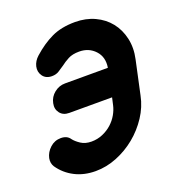

<svg xmlns="http://www.w3.org/2000/svg" viewBox="-110 -653 682 750"><g transform="rotate(-20 231.0 -278.5)"><path d="M115 -141Q124 -129 142 -117Q160 -105 186 -105Q211 -105 233 -114.5Q255 -124 271.5 -139Q288 -154 298.5 -172.5Q309 -191 313 -209L320 -240H142Q117 -240 104 -257Q91 -274 96 -297Q101 -322 121 -338Q141 -354 166 -354H344Q351 -397 325.5 -424.5Q300 -452 260 -452Q232 -452 214 -442.5Q196 -433 182 -422Q169 -413 157 -405.5Q145 -398 128 -398Q103 -398 90.5 -415.5Q78 -433 83 -455Q88 -476 106 -492Q145 -527 186 -546.5Q227 -566 284 -566Q329 -566 365.5 -549Q402 -532 425.5 -502.5Q449 -473 458 -433Q467 -393 457 -348L427 -209Q418 -164 392 -124.5Q366 -85 330 -55.5Q294 -26 250.5 -8.5Q207 9 162 9Q114 9 76 -10.5Q38 -30 14 -65Q4 -81 8 -101Q13 -124 32 -141.5Q51 -159 77 -159Q103 -159 115 -141Z"/></g></svg>

Font: VDS
Style: Bold Italic
Weight: 700
Designer: artmaker
Foundry: artmaker
Version: Version 1.000 2009 initial release